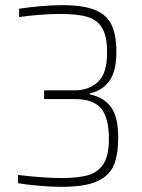

<svg xmlns="http://www.w3.org/2000/svg" viewBox="-20 -716 550 744"><path d="M50 -6V-38Q151 -26 219 -26Q282 -26 321 -37Q360 -48 381 -81Q402 -114 402 -177Q402 -260 371.5 -296Q341 -332 271 -332H151V-366H271Q324 -366 359.5 -398.5Q395 -431 395 -513Q395 -576 375.5 -608Q356 -640 317.5 -651Q279 -662 210 -662Q177 -662 133 -658.5Q89 -655 54 -650V-682Q90 -688 136.5 -692Q183 -696 220 -696Q301 -696 346.5 -678Q392 -660 411.5 -621Q431 -582 431 -515Q431 -442 405 -404Q379 -366 328 -354V-350Q381 -340 409.5 -302Q438 -264 438 -184Q438 -117 421 -76Q404 -35 356.5 -13.5Q309 8 219 8Q182 8 134 4Q86 0 50 -6Z"/></svg>

Font: Saira Semi Condensed Thin
Style: Regular
Weight: 100
Width: 4
Designer: Hector Gatti with collaboration of the Omnibus-Type team
Foundry: Omnibus-Type
Version: Version 1.001; ttfautohint (v1.8)